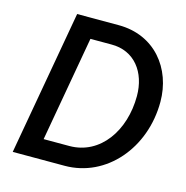

<svg xmlns="http://www.w3.org/2000/svg" viewBox="-104 -798 871 897"><g transform="rotate(15 331.5 -350.0)"><path d="M36 0H287C488 0 642 -180 642 -404C642 -565 536 -700 361 -700H160ZM160 -95 250 -604H351C464 -605 529 -516 529 -402C529 -235 434 -95 284 -95Z"/></g></svg>

Font: Fixel Text 20240404 Medium
Style: Italic
Weight: 500
Width: 4
Italic angle: -10°
Designer: AlfaBravo + MacPaw
Foundry: Kyrylo Tkachov, Marchela Mozhyna, Serhii Makarenko, Maria Weinstein, Zakhar Kryvoshyya
Version: Version 1.211;Glyphs 3.2 (3225)